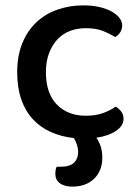

<svg xmlns="http://www.w3.org/2000/svg" viewBox="-20 -502 521 715"><path d="M299 -397Q267 -397 240 -386.5Q213 -376 193.5 -355Q174 -334 162.5 -303.5Q151 -273 151 -233Q151 -154 192 -112.5Q233 -71 299 -71Q337 -71 364 -81Q391 -91 411 -105Q424 -97 432 -86Q440 -75 440 -59Q440 -34 412.5 -15Q385 4 339 11Q361 42 361 85Q361 134 330.5 163.5Q300 193 249 193Q220 193 203 180.5Q186 168 186 145Q186 139 187 132Q188 125 191 119H205Q240 119 255.5 104Q271 89 271 63Q271 52 267 38.5Q263 25 255 12Q208 7 169 -10.5Q130 -28 102 -58.5Q74 -89 59 -132.5Q44 -176 44 -233Q44 -295 63.5 -342Q83 -389 116.5 -420Q150 -451 195 -466.5Q240 -482 290 -482Q323 -482 349.5 -476Q376 -470 395 -459.5Q414 -449 424.5 -435.5Q435 -422 435 -407Q435 -393 427.5 -381.5Q420 -370 409 -364Q388 -377 362.5 -387Q337 -397 299 -397Z"/></svg>

Font: Baloo Thambi 2 Medium
Style: Regular
Weight: 500
Designer: Aadarsh Rajan and Ek Type
Foundry: Ek Type
Version: Version 1.640;hotconv 1.0.111;makeotfexe 2.5.65597; ttfautoh